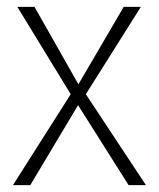

<svg xmlns="http://www.w3.org/2000/svg" viewBox="-20 -537 461 557"><path d="M207.5 -292.5 338.9 -517.1H388.7L229 -263.7L403.3 0H353L206.5 -231.9L67.9 0H17.6L185.1 -263.7L30.3 -517.1H80.1Z"/></svg>

Font: Ufes Sans Thin
Style: Regular
Weight: 100
Designer: Ricardo Esteves & Thais Bronze
Foundry: ProDesignUfes - Ricardo Esteves, Thais Bronze (This is a derivative work, based on Roboto family, by Christian Robertson
Version: Version 2.0